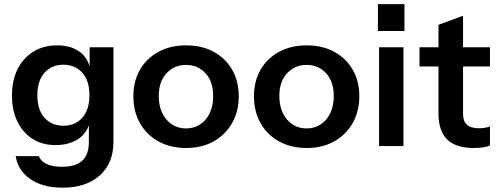

<svg xmlns="http://www.w3.org/2000/svg" viewBox="-20 -699 2387 914"><path d="M406.7 -473.9V-383.4C397.8 -410.7 383.9 -434.3 361 -451.3C332.5 -472.5 296 -483.1 251.8 -483.1C208.8 -483.1 171.1 -473.1 138.9 -453.1C106.6 -433.1 81.6 -405.3 63.7 -369.7C45.9 -334 37 -292.2 37 -244.3C37 -197 45.6 -155.7 62.8 -120.3C80 -85 104.1 -57.5 135.2 -37.8C166.2 -18.1 202.6 -8.3 244.4 -8.3C288.1 -8.3 324.9 -18.6 355 -39.2C378.8 -55.4 393.4 -77.2 403 -102V-22.1C403 17.2 392.5 46.5 371.6 65.9C350.7 85.3 318.5 94.9 274.8 94.9C244.7 94.9 220.3 90.5 201.6 81.6C182.8 72.7 170.7 60.2 165.1 44.2H54.5C61.9 90.3 85.4 126.9 125 153.9C164.7 181 215.5 194.5 277.6 194.5C352.6 194.5 411.7 175 455.1 136C498.4 96.9 520.1 43.9 520.1 -23.1V-473.9ZM372.1 -138.8C349.7 -113.2 319.7 -100.5 282.2 -100.5C244.7 -100.5 214.6 -113.1 191.9 -138.3C169.1 -163.5 157.8 -199.1 157.8 -245.2C157.8 -291.3 169.1 -327.1 191.9 -352.6C214.6 -378.1 244.4 -390.9 281.3 -390.9C318.8 -390.9 348.9 -378.3 371.6 -353.1C394.4 -327.9 405.7 -292.2 405.7 -246.2C405.7 -200.1 394.5 -164.3 372.1 -138.8Z M1085.2 -366.9C1064.3 -403.2 1035.1 -431.6 997.6 -452.2C960.1 -472.8 916.1 -483.1 865.7 -483.1C816 -483.1 772.2 -472.8 734.4 -452.2C696.6 -431.6 667.2 -403.2 646.3 -366.9C625.4 -330.7 615 -288.6 615 -240.6C615 -192.7 625.4 -150.1 646.3 -112.9C667.2 -75.8 696.6 -46.7 734.4 -25.8C772.2 -4.9 816 5.5 865.7 5.5C915.5 5.5 959.2 -4.9 996.7 -25.8C1034.1 -46.7 1063.5 -75.8 1084.7 -112.9C1105.9 -150.1 1116.5 -192.7 1116.5 -240.6C1116.5 -288.6 1106.1 -330.7 1085.2 -366.9ZM978.2 -160C967.2 -136.9 951.8 -119.1 932.1 -106.5C912.5 -93.9 890.3 -87.6 865.7 -87.6C840.6 -87.6 818.3 -93.9 798.9 -106.5C779.6 -119.1 764.2 -136.9 752.8 -160C741.5 -183 735.8 -210.2 735.8 -241.5C735.8 -287.6 748.1 -323.9 772.6 -350.3C797.2 -376.7 828.3 -390 865.7 -390C903.2 -390 934.1 -376.7 958.4 -350.3C982.7 -323.9 994.8 -287.6 994.8 -241.5C994.8 -210.2 989.3 -183 978.2 -160Z M1659.2 -366.9C1638.3 -403.2 1609.1 -431.6 1571.6 -452.2C1534.1 -472.8 1490.1 -483.1 1439.7 -483.1C1390 -483.1 1346.2 -472.8 1308.4 -452.2C1270.6 -431.6 1241.2 -403.2 1220.3 -366.9C1199.4 -330.7 1189 -288.6 1189 -240.6C1189 -192.7 1199.4 -150.1 1220.3 -112.9C1241.2 -75.8 1270.6 -46.7 1308.4 -25.8C1346.2 -4.9 1390 5.5 1439.7 5.5C1489.5 5.5 1533.2 -4.9 1570.7 -25.8C1608.1 -46.7 1637.5 -75.8 1658.7 -112.9C1679.9 -150.1 1690.5 -192.7 1690.5 -240.6C1690.5 -288.6 1680.1 -330.7 1659.2 -366.9ZM1552.2 -160C1541.2 -136.9 1525.8 -119.1 1506.1 -106.5C1486.5 -93.9 1464.3 -87.6 1439.7 -87.6C1414.6 -87.6 1392.3 -93.9 1372.9 -106.5C1353.6 -119.1 1338.2 -136.9 1326.8 -160C1315.5 -183 1309.8 -210.2 1309.8 -241.5C1309.8 -287.6 1322.1 -323.9 1346.6 -350.3C1371.2 -376.7 1402.3 -390 1439.7 -390C1477.2 -390 1508.1 -376.7 1532.4 -350.3C1556.7 -323.9 1568.8 -287.6 1568.8 -241.5C1568.8 -210.2 1563.3 -183 1552.2 -160Z M1905.3 -551.3V-679.4H1779V-551.3ZM1900.7 -3.7V-473.9H1784.5V-3.7Z M2312.5 -382.6V-473.9H2184.3V-624.1L2067.3 -580.8V-473.9H1977V-382.6H2067.3V-158.6C2067.3 -103.9 2081 -62.9 2108.4 -35.5C2135.6 -8.2 2178.2 5.5 2236 5.5C2252.6 5.5 2267.6 4.4 2281.2 2.3C2294.7 0.1 2305.2 -2.8 2312.5 -6.5V-96.8C2305.1 -94.3 2297.4 -92.4 2289 -90.8C2280.6 -89.3 2271.3 -88.5 2260.9 -88.5C2234.4 -88.5 2215.1 -94 2202.8 -105.1C2190.5 -116.2 2184.3 -133.1 2184.3 -155.8V-382.6Z"/></svg>

Font: Diatome Awesome Semibold
Style: Regular
Weight: 400
Designer: 15.100.17
Foundry: 15.100.17
Version: Version 1.005;Fontself Maker 3.5.8